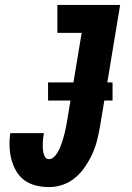

<svg xmlns="http://www.w3.org/2000/svg" viewBox="-20 -755 540 783"><path d="M179 8Q152 8 126 1.5Q100 -5 79.5 -20Q59 -35 46 -57.5Q33 -80 26.5 -105Q20 -130 19 -157.5Q18 -185 22 -212H159Q157 -202 156 -192Q155 -182 154.5 -172Q154 -162 154.5 -152Q155 -142 157 -132.5Q159 -123 164 -114.5Q169 -106 179 -106Q190 -106 199 -114Q208 -122 214 -132Q220 -142 224.5 -152.5Q229 -163 232.5 -173.5Q236 -184 239 -194.5Q242 -205 244.5 -215.5Q247 -226 249 -236.5Q251 -247 253 -258L313 -621H214V-735H470L388 -240Q383 -211 376 -183Q369 -155 357 -128.5Q345 -102 328 -76.5Q311 -51 287.5 -31Q264 -11 236 -1.5Q208 8 179 8ZM176 -345V-419H439V-345Z"/></svg>

Font: Iosevka Slab Heavy Oblique
Style: Regular
Weight: 900
Italic angle: -9°
Monospace: yes
Designer: Belleve Invis
Foundry: Belleve Invis
Version: Version 11.1.1; ttfautohint (v1.8.3)